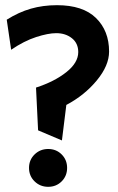

<svg xmlns="http://www.w3.org/2000/svg" viewBox="-20 -721 456 741"><path d="M200 -701Q300 -701 350.5 -651.5Q401 -602 401 -522Q401 -468 353.5 -410.5Q306 -353 236 -316L219 -179L127 -218L119 -383Q190 -406 236 -442.5Q282 -479 282 -520Q282 -554 257.5 -573.5Q233 -593 197 -593Q166 -593 119.5 -578Q73 -563 23 -529L6 -645Q52 -674 99 -687.5Q146 -701 200 -701ZM166 -146Q197 -146 218 -125Q239 -104 239 -73Q239 -42 218 -21Q197 0 166 0Q135 0 113.5 -21Q92 -42 92 -73Q92 -104 113.5 -125Q135 -146 166 -146Z"/></svg>

Font: Palanquin Dark
Style: Regular
Weight: 400
Designer: Pria Ravichandran
Version: Version 1.000